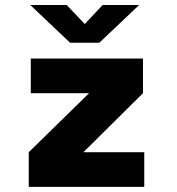

<svg xmlns="http://www.w3.org/2000/svg" viewBox="-20 -728 690 748"><path d="M92 0V-135L327 -365H100V-500H537V-365L305 -135H542V0ZM98 -708.5H240L310 -634.5L380 -708.5H522L367 -561.5H253Z"/></svg>

Font: Trispace ExtraBold
Style: Regular
Weight: 800
Designer: Tyler Finck
Foundry: Etcetera Type Company
Version: Version 1.210; ttfautohint (v1.8.3)